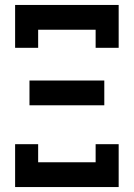

<svg xmlns="http://www.w3.org/2000/svg" viewBox="-20 -755 540 775"><path d="M134 -562V-635H366V-562H459V-735H41V-562ZM401 -330V-430H99V-330ZM41 0H459V-173H366V-100H134V-173H41Z"/></svg>

Font: Iosevka SS09
Style: Bold
Weight: 700
Monospace: yes
Designer: Belleve Invis
Foundry: Belleve Invis
Version: Version 5.2.1; ttfautohint (v1.8.3)